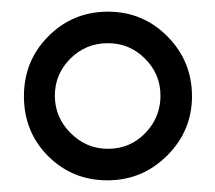

<svg xmlns="http://www.w3.org/2000/svg" viewBox="-20 -733 369 329"><path d="M309 -568Q309 -509 266.5 -466.5Q224 -424 164 -424Q104 -424 62.5 -465.5Q21 -507 21 -568Q21 -629 63 -671Q105 -713 165 -713Q225 -713 267 -670.5Q309 -628 309 -568ZM165 -478Q203 -478 229 -505Q255 -532 255 -569Q255 -606 228.5 -632.5Q202 -659 165 -659Q127 -659 100.5 -632.5Q74 -606 74 -569Q74 -532 101 -505Q128 -478 165 -478Z"/></svg>

Font: Khartiya
Style: Bold
Weight: 700
Version: Version 1.0.2